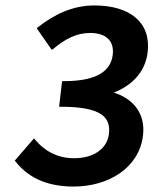

<svg xmlns="http://www.w3.org/2000/svg" viewBox="-20 -673 573 705"><path d="M37 -80C77 -29 141 12 250 12C379 12 491 -57 505 -175C515 -257 468 -311 398 -333C466 -360 513 -409 522 -480C536 -591 456 -653 327 -653C246 -653 179 -620 118 -572L115 -569L170 -490L175 -493C218 -529 260 -552 311 -552C370 -552 400 -522 394 -472C387 -417 344 -375 214 -375H208L197 -281H203C354 -281 387 -242 380 -181C373 -126 323 -92 252 -92C187 -92 141 -122 109 -160L105 -165L34 -83Z"/></svg>

Font: Falling Sky
Style: MedObl
Weight: 500
Designer: Paul D. Hunt
Foundry: Adobe Systems Incorporated
Version: Version 1.02